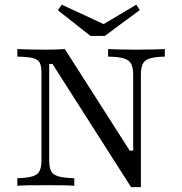

<svg xmlns="http://www.w3.org/2000/svg" viewBox="-20 -776 762 802"><path d="M527.4 5.6 199.2 -508.9H185.5V-108.1Q185.5 -79 192.7 -62.9Q200 -46.8 222.2 -39.9Q244.4 -33.1 290.3 -31.5V0Q273.4 -1.6 241.9 -2Q210.5 -2.4 171.8 -2.4Q132.3 -2.4 101.2 -2Q70.2 -1.6 52.4 0V-31.5Q96 -33.1 117.3 -39.9Q138.7 -46.8 146 -63.3Q153.2 -79.8 153.2 -108.1V-470.2Q153.2 -499.2 146.4 -513.3Q139.5 -527.4 118.1 -533.1Q96.8 -538.7 52.4 -539.5V-571Q71 -570.2 101.6 -569.4Q132.3 -568.5 171 -568.5Q196 -568.5 216.5 -569.4Q237.1 -570.2 250.8 -571L521.8 -146.8H536.3V-462.9Q536.3 -491.9 528.6 -508.1Q521 -524.2 498.8 -531.5Q476.6 -538.7 431.5 -539.5V-571Q448.4 -570.2 479.8 -569.4Q511.3 -568.5 550 -568.5Q589.5 -568.5 620.6 -569.4Q651.6 -570.2 668.5 -571V-539.5Q626.6 -538.7 604.8 -531.5Q583.1 -524.2 575.8 -508.1Q568.5 -491.9 568.5 -462.9V5.6ZM549.2 -756.5 563.7 -733.9 417.7 -625.8H358.1L221.8 -733.1L237.9 -756.5L436.3 -664.5L397.6 -666.1Z"/></svg>

Font: Playfair 12pt Light
Style: Regular
Weight: 300
Designer: Claus Eggers Sørensen
Foundry: Claus Eggers Sørensen
Version: Version 2.000;gftools[0.9.28]